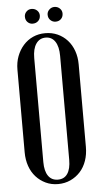

<svg xmlns="http://www.w3.org/2000/svg" viewBox="-57 -864 480 909"><g transform="rotate(-5 182.5 -409.5)"><path d="M37 -547Q37 -582 48 -611Q59 -640 78.5 -662Q98 -684 124.5 -696Q151 -708 183 -708Q215 -708 241.5 -696Q268 -684 287.5 -662.5Q307 -641 317.5 -611.5Q328 -582 328 -547V-155Q328 -119 317.5 -89Q307 -59 287.5 -37.5Q268 -16 241 -3.5Q214 9 182 9Q150 9 123.5 -3.5Q97 -16 77.5 -37.5Q58 -59 47.5 -89Q37 -119 37 -155ZM121 -101Q121 -58 137 -35Q153 -12 183 -12Q213 -12 228.5 -35Q244 -58 244 -101V-595Q244 -639 228 -663Q212 -687 183 -687Q154 -687 137.5 -663Q121 -639 121 -595ZM94 -794Q94 -808 104 -818Q114 -828 128 -828Q144 -828 154.5 -818Q165 -808 165 -794Q165 -778 154.5 -768Q144 -758 128 -758Q114 -758 104 -768Q94 -778 94 -794ZM202 -794Q202 -808 212.5 -818Q223 -828 237 -828Q252 -828 262.5 -818Q273 -808 273 -794Q273 -778 263 -768Q253 -758 237 -758Q223 -758 212.5 -768Q202 -778 202 -794Z"/></g></svg>

Font: Moniqa SemBd Narrow Heading
Style: Regular
Weight: 600
Width: 4
Designer: Rajesh Rajput
Foundry: Rajesh Rajput
Version: Version 1.000